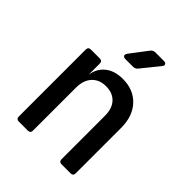

<svg xmlns="http://www.w3.org/2000/svg" viewBox="-218 -910 1036 1036"><g transform="rotate(45 300.0 -392.5)"><path d="M104 0Q84 0 84 -20V-530Q84 -550 104 -550H171Q191 -550 191 -530V-445Q199 -499 237.5 -529.5Q276 -560 338 -560Q420 -560 469 -507.5Q518 -455 518 -366V-20Q518 0 498 0H430Q410 0 410 -20V-350Q410 -407 381 -437.5Q352 -468 302 -468Q251 -468 221.5 -436Q192 -404 192 -347V-20Q192 0 172 0ZM273 -645Q259 -645 254.5 -652.5Q250 -660 258 -672L334 -772Q344 -785 361 -785H425Q439 -785 443 -777Q447 -769 438 -758L357 -658Q347 -645 330 -645Z"/></g></svg>

Font: Pitagon Sans Mono SemiBold
Style: Regular
Weight: 600
Monospace: yes
Designer: Travis Tran
Foundry: Pitagon
Version: Version 1.001; ttfautohint (v1.8.4.7-5d5b);gftools[0.9.26]